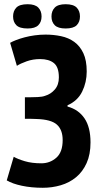

<svg xmlns="http://www.w3.org/2000/svg" viewBox="-20 -876 475 910"><path d="M98 -313V-415H122Q137 -415 159 -416Q181 -417 194 -422Q221 -430 240 -452Q259 -474 259 -509Q259 -558 235.5 -577Q212 -596 170 -596Q136 -596 106.5 -585.5Q77 -575 60 -564L28 -673Q38 -679 56 -686Q74 -693 96.5 -699Q119 -705 144.5 -708.5Q170 -712 196 -712Q234 -712 269.5 -704.5Q305 -697 332 -677.5Q359 -658 375 -624Q391 -590 391 -537Q391 -486 369.5 -442Q348 -398 300 -377V-371Q352 -357 380.5 -315Q409 -273 409 -201Q409 -144 390.5 -103Q372 -62 340.5 -36Q309 -10 268 2Q227 14 183 14Q129 14 84 4.5Q39 -5 12 -21L45 -133Q64 -122 97.5 -112Q131 -102 176 -102Q217 -102 247 -128.5Q277 -155 277 -212Q277 -261 249.5 -285.5Q222 -310 153 -312Q142 -312 138 -312.5Q134 -313 121 -313ZM42 -798Q42 -824 57.5 -840Q73 -856 111 -856Q146 -856 161.5 -840Q177 -824 177 -798Q177 -772 161.5 -756.5Q146 -741 111 -741Q73 -741 57.5 -756.5Q42 -772 42 -798ZM224 -798Q224 -824 239.5 -840Q255 -856 291 -856Q328 -856 343.5 -840Q359 -824 359 -798Q359 -772 343.5 -756.5Q328 -741 291 -741Q255 -741 239.5 -756.5Q224 -772 224 -798Z"/></svg>

Font: PT Sans Narrow
Style: Bold
Weight: 700
Width: 3
Designer: A.Korolkova, O.Umpeleva, V.Yefimov
Foundry: ParaType Ltd
Version: Version 2.003W OFL